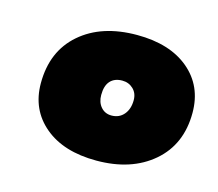

<svg xmlns="http://www.w3.org/2000/svg" viewBox="-58 -788 520 457"><g transform="rotate(15 202.0 -560.0)"><path d="M37 -547Q37 -626 89.5 -671.5Q142 -717 229 -717Q310 -717 357 -677.5Q404 -638 404 -572Q404 -494 351 -448.5Q298 -403 212 -403Q131 -403 84 -442.5Q37 -482 37 -547ZM261 -565Q261 -582 250 -592.5Q239 -603 223 -603Q204 -603 193.5 -591.5Q183 -580 183 -557Q183 -539 193 -527.5Q203 -516 219 -516Q238 -516 249.5 -529.5Q261 -543 261 -565Z"/></g></svg>

Font: Muli Black
Style: Italic
Weight: 900
Italic angle: -4.541°
Designer: Vernon Adams
Foundry: Vernon Adams
Version: Version 2.001